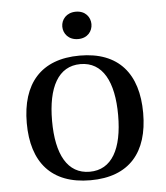

<svg xmlns="http://www.w3.org/2000/svg" viewBox="-49 -686 640 741"><g transform="rotate(-5 271.0 -315.5)"><path d="M215 -589C215 -562 235 -536 272 -536C309 -536 328 -562 328 -589C328 -616 309 -642 272 -642C235 -642 215 -616 215 -589ZM46 -230C46 -78 121 11 272 11C423 11 497 -78 497 -230C497 -382 423 -472 272 -472C121 -472 46 -382 46 -230ZM144 -230C144 -360 186 -439 272 -439C358 -439 400 -360 400 -230C400 -100 358 -22 272 -22C186 -22 144 -100 144 -230Z"/></g></svg>

Font: erewhon
Style: Regular
Weight: 400
Version: Version 1.0.0